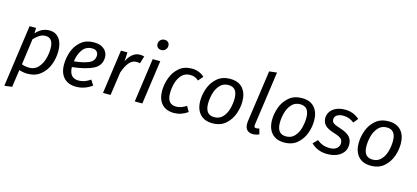

<svg xmlns="http://www.w3.org/2000/svg" viewBox="-73 -1395 4838 2225"><g transform="rotate(15 2345.5 -282.0)"><path d="M131 -527H209L207 -461Q246 -504 285 -521.5Q324 -539 367 -539Q442 -539 485 -484.5Q528 -430 528 -332Q528 -251 499 -172Q470 -93 407 -40.5Q344 12 248 12Q199 12 148 -5L118 204L27 216ZM433 -339Q433 -466 341 -466Q302 -466 269.5 -446Q237 -426 203 -390L160 -77Q185 -68 205 -64.5Q225 -61 253 -61Q314 -61 354.5 -103.5Q395 -146 414 -210Q433 -274 433 -339Z M727 -196Q730 -65 841 -65Q878 -65 912 -77Q946 -89 982 -114L1021 -52Q932 12 832 12Q736 12 683.5 -44.5Q631 -101 631 -202Q631 -281 658.5 -358.5Q686 -436 747 -487.5Q808 -539 902 -539Q982 -539 1025.5 -500Q1069 -461 1069 -405Q1069 -304 979 -259Q889 -214 727 -196ZM973 -402Q973 -426 956 -446Q939 -466 901 -466Q825 -466 784 -408Q743 -350 732 -266Q856 -280 914.5 -309Q973 -338 973 -402Z M1505 -532 1478 -443Q1459 -448 1435 -448Q1386 -448 1349.5 -405.5Q1313 -363 1284 -279L1244 0H1153L1227 -527H1305L1299 -419Q1328 -479 1367.5 -509Q1407 -539 1452 -539Q1477 -539 1505 -532Z M1625 0H1534L1608 -527H1699ZM1616 -712Q1616 -741 1636 -760.5Q1656 -780 1685 -780Q1712 -780 1728 -764Q1744 -748 1744 -723Q1744 -694 1724 -674.5Q1704 -655 1675 -655Q1648 -655 1632 -671.5Q1616 -688 1616 -712Z M2228 -481 2179 -424Q2155 -445 2131 -454Q2107 -463 2076 -463Q2014 -463 1975.5 -421.5Q1937 -380 1920.5 -319Q1904 -258 1904 -196Q1904 -66 2011 -66Q2044 -66 2071.5 -76Q2099 -86 2133 -107L2170 -43Q2093 12 2005 12Q1911 12 1859.5 -44.5Q1808 -101 1808 -203Q1808 -279 1836 -356.5Q1864 -434 1924 -486.5Q1984 -539 2075 -539Q2167 -539 2228 -481Z M2265 -206Q2265 -280 2292.5 -356.5Q2320 -433 2381 -486Q2442 -539 2538 -539Q2635 -539 2687 -481Q2739 -423 2739 -321Q2739 -248 2712 -171.5Q2685 -95 2624 -41.5Q2563 12 2467 12Q2370 12 2317.5 -46Q2265 -104 2265 -206ZM2643 -331Q2643 -465 2535 -465Q2472 -465 2433 -421.5Q2394 -378 2377.5 -316.5Q2361 -255 2361 -196Q2361 -62 2470 -62Q2533 -62 2572 -105.5Q2611 -149 2627 -210.5Q2643 -272 2643 -331Z M2949 -103Q2948 -98 2948 -90Q2948 -76 2954 -70Q2960 -64 2973 -64Q2988 -64 3009 -71L3028 -5Q2990 12 2955 12Q2909 12 2883.5 -13Q2858 -38 2858 -87Q2858 -96 2860 -118L2948 -739L3040 -750Z M3126 -206Q3126 -280 3153.5 -356.5Q3181 -433 3242 -486Q3303 -539 3399 -539Q3496 -539 3548 -481Q3600 -423 3600 -321Q3600 -248 3573 -171.5Q3546 -95 3485 -41.5Q3424 12 3328 12Q3231 12 3178.5 -46Q3126 -104 3126 -206ZM3504 -331Q3504 -465 3396 -465Q3333 -465 3294 -421.5Q3255 -378 3238.5 -316.5Q3222 -255 3222 -196Q3222 -62 3331 -62Q3394 -62 3433 -105.5Q3472 -149 3488 -210.5Q3504 -272 3504 -331Z M4088 -474 4043 -419Q3984 -466 3914 -466Q3866 -466 3837.5 -447Q3809 -428 3809 -395Q3809 -365 3832.5 -349Q3856 -333 3915 -315Q3992 -291 4028 -254.5Q4064 -218 4064 -157Q4064 -101 4033 -63Q4002 -25 3952.5 -6.5Q3903 12 3845 12Q3728 12 3650 -64L3702 -117Q3767 -62 3849 -62Q3912 -62 3940 -88.5Q3968 -115 3968 -148Q3968 -175 3958 -191Q3948 -207 3924.5 -219Q3901 -231 3857 -245Q3781 -268 3748.5 -301.5Q3716 -335 3716 -389Q3716 -426 3738 -460.5Q3760 -495 3805 -517Q3850 -539 3915 -539Q4015 -539 4088 -474Z M4165 -206Q4165 -280 4192.5 -356.5Q4220 -433 4281 -486Q4342 -539 4438 -539Q4535 -539 4587 -481Q4639 -423 4639 -321Q4639 -248 4612 -171.5Q4585 -95 4524 -41.5Q4463 12 4367 12Q4270 12 4217.5 -46Q4165 -104 4165 -206ZM4543 -331Q4543 -465 4435 -465Q4372 -465 4333 -421.5Q4294 -378 4277.5 -316.5Q4261 -255 4261 -196Q4261 -62 4370 -62Q4433 -62 4472 -105.5Q4511 -149 4527 -210.5Q4543 -272 4543 -331Z"/></g></svg>

Font: Fira Sans
Style: Italic
Weight: 400
Italic angle: -8°
Designer: bBox Type GmbH & Carrois Corporate GbR & Edenspiekermann AG
Foundry: bBox Type GmbH & Carrois Corporate GbR & Edenspiekermann AG
Version: Version 4.301